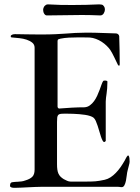

<svg xmlns="http://www.w3.org/2000/svg" viewBox="-20 -867 650 891"><path d="M140.6 -645.5Q140.6 -660.2 129.9 -668.9Q119.1 -677.7 103.5 -682.9Q87.9 -688 70.3 -689.9Q52.7 -691.9 39.1 -692.9Q35.6 -692.9 32.7 -693.6Q29.8 -694.3 29.8 -698.7Q29.8 -701.7 32.2 -703.6Q34.7 -705.6 38.1 -706.8Q41.5 -708 44.9 -708.3Q48.3 -708.5 50.8 -708.5Q54.2 -708.5 65.4 -708.3Q76.7 -708 93.3 -707.8Q109.9 -707.5 130.1 -707.3Q150.4 -707 172.4 -707Q210 -707 237.1 -708.3Q264.2 -709.5 286.4 -711.2Q308.6 -712.9 328.9 -714.1Q349.1 -715.3 372.6 -715.3Q381.8 -715.3 388.9 -715.3Q396 -715.3 403.3 -715.3Q410.6 -715.3 419.7 -715.1Q428.7 -714.8 441.7 -714.4Q454.6 -713.9 473.4 -713.4Q492.2 -712.9 519 -711.9Q524.4 -711.4 528.3 -708Q532.2 -704.6 533.2 -699.2Q534.2 -665.5 534.9 -635Q535.6 -604.5 535.6 -570.3Q535.6 -562.5 533.2 -562.5Q532.2 -562.5 530.3 -563Q528.3 -563.5 527.3 -565.9Q523.4 -573.7 519 -583Q514.6 -592.3 510 -601.8Q505.4 -611.3 500.7 -620.1Q496.1 -628.9 491.7 -635.3Q485.4 -644.5 475.1 -654.5Q464.8 -664.6 452.1 -672.9Q439.5 -681.2 425 -686.5Q410.6 -691.9 396.5 -692.9Q387.7 -692.9 381.1 -693.1Q374.5 -693.4 368.2 -693.4Q361.8 -693.4 355 -693.4Q348.1 -693.4 338.9 -693.4Q319.8 -693.4 299.6 -692.4Q279.3 -691.4 260.3 -687.5Q255.9 -686.5 251.5 -684.8Q247.1 -683.1 247.1 -676.8V-371.6Q248 -365.2 253.9 -363.3Q281.7 -365.7 313.2 -367.4Q344.7 -369.1 372.6 -369.1Q386.2 -370.1 397.2 -378.2Q408.2 -386.2 416.5 -397.7Q424.8 -409.2 431.2 -423.1Q437.5 -437 442.4 -450.2Q447.3 -463.4 450.9 -473.9Q454.6 -484.4 458 -489.7Q459.5 -492.2 460.9 -492.7Q462.4 -493.2 469.2 -493.2Q472.2 -493.2 475.3 -491.9Q478.5 -490.7 478.5 -488.3Q478.5 -470.7 477.3 -457Q476.1 -443.4 474.6 -432.6Q473.1 -421.9 471.9 -412.8Q470.7 -403.8 470.7 -395.5V-212.9Q469.7 -211.4 468.3 -210.4Q465.8 -208 463.4 -208Q459.5 -208 455.8 -215.1Q452.1 -222.2 448.5 -232.9Q444.8 -243.7 441.2 -256.8Q437.5 -270 433.3 -282.7Q429.2 -295.4 424.6 -305.7Q419.9 -315.9 414.1 -320.8Q408.7 -325.2 398.4 -328.6Q388.2 -332 375.2 -334Q362.3 -335.9 347.7 -337.2Q333 -338.4 319.6 -338.9Q306.2 -339.4 294.4 -339.4Q282.7 -339.4 275.9 -339.4Q265.1 -339.4 259 -338.1Q252.9 -336.9 249.8 -333Q246.6 -329.1 245.6 -321.8Q244.6 -314.5 244.6 -301.8V-105Q244.6 -90.8 246.1 -80.1Q247.6 -69.3 251.2 -61.3Q254.9 -53.2 261 -47.1Q267.1 -41 275.9 -35.6Q282.7 -31.7 291.3 -28.1Q299.8 -24.4 307.1 -24.4H383.8Q395 -24.4 404.1 -24.7Q413.1 -24.9 422.4 -25.6Q431.6 -26.4 441.9 -28.1Q452.1 -29.8 465.8 -32.7Q480.5 -36.1 493.2 -44.4Q505.9 -52.7 517.3 -64.5Q528.8 -76.2 539.1 -90.8Q549.3 -105.5 558.6 -121.6Q560.1 -124 564 -132.1Q567.9 -140.1 572.3 -144.5Q572.8 -145.5 574.7 -145.5Q576.7 -145.5 578.1 -142.1Q581.5 -135.7 581.5 -116.7Q581.5 -110.8 578.1 -98.9Q574.7 -86.9 572.3 -76.2Q569.8 -67.4 568.4 -54.2Q566.9 -41 564.5 -28.6Q562 -16.1 557.4 -7.3Q552.7 1.5 544.9 1.5Q542 1.5 540 1.2Q538.1 1 536.6 1Q535.2 0 528.3 0H168.5Q157.2 0 141.4 0.7Q125.5 1.5 109.4 2.2Q93.3 2.9 78.9 3.7Q64.5 4.4 56.2 4.4H42.5Q37.1 4.4 31.7 2.2Q26.4 0 26.4 -4.9Q26.4 -9.3 27.6 -13.7Q28.8 -18.1 33.2 -20.5Q34.2 -21 37.8 -21.5Q41.5 -22 45.9 -22.5Q50.3 -22.9 54.2 -23.2Q58.1 -23.4 60.1 -23.4Q71.8 -24.4 79.6 -25.1Q87.4 -25.9 98.1 -29.8Q119.1 -36.1 129.9 -46.6Q140.6 -57.1 140.6 -80.1ZM197.3 -795.4Q192.9 -795.4 189.7 -798.1Q186.5 -800.8 184.3 -804.7Q182.1 -808.6 181.2 -813Q180.2 -817.4 180.2 -821.3Q180.2 -826.2 182.4 -831.5Q184.6 -836.9 187.5 -839.8Q189.9 -842.3 193.6 -844.5Q197.3 -846.7 202.6 -846.7Q233.4 -844.7 261.7 -844.2Q290 -843.8 317.4 -843.8Q381.8 -843.8 439.9 -846.7Q443.8 -846.7 449.7 -845.9Q455.6 -845.2 458 -842.8Q463.4 -837.4 465.1 -832.8Q466.8 -828.1 466.8 -821.3Q466.8 -817.9 465.3 -813.5Q463.9 -809.1 461.4 -804.9Q459 -800.8 454.8 -798.1Q450.7 -795.4 445.8 -795.4Q422.4 -796.4 401.4 -796.9Q380.4 -797.4 359.9 -797.4Z"/></svg>

Font: IM FELL French Canon SC
Style: Regular
Weight: 400
Designer: Igino Marini
Foundry: Igino Marini
Version: 3.00